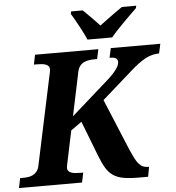

<svg xmlns="http://www.w3.org/2000/svg" viewBox="-84 -987 954 1043"><g transform="rotate(-5 393.5 -465.5)"><path d="M505.9 -542Q526.4 -560.1 539.3 -574.5Q552.2 -588.9 559.8 -600.3Q567.4 -611.8 570.3 -620.6Q573.2 -629.4 573.2 -636.2Q573.2 -648.9 563.5 -655.5Q553.7 -662.1 528.8 -662.1L540 -713.9H810.1L798.8 -662.1Q778.8 -662.1 760.3 -657.2Q741.7 -652.3 722.7 -642.1Q703.6 -631.8 682.9 -616.2Q662.1 -600.6 638.2 -579.1L476.1 -436L592.8 -154.8Q605 -127 615 -107.4Q625 -87.9 635.5 -75.9Q646 -64 658.4 -58.6Q670.9 -53.2 688 -53.2H690.9L681.2 0H628.9Q579.1 0 546.1 -6.1Q513.2 -12.2 490.5 -27.8Q467.8 -43.5 451.9 -70.1Q436 -96.7 419.9 -138.2L346.2 -329.1L287.1 -287.1L250 -109.9Q249 -104.5 247.6 -97.7Q246.1 -90.8 246.1 -86.9Q246.1 -76.2 251.5 -69.6Q256.8 -63 266.6 -59.3Q276.4 -55.7 289.8 -54.4Q303.2 -53.2 318.8 -53.2H332L320.8 0H-22.9L-12.2 -53.2H1Q16.6 -53.2 31.5 -55.2Q46.4 -57.1 58.6 -63.5Q70.8 -69.8 79.8 -81.5Q88.9 -93.3 92.8 -112.8L194.8 -592.8Q201.2 -618.7 201.2 -627Q201.2 -637.7 195.8 -644.5Q190.4 -651.4 180.9 -655Q171.4 -658.7 158 -659.9Q144.5 -661.1 128.9 -661.1H116.2L127 -713.9H472.2L460.9 -661.1H448.2Q431.6 -661.1 416.3 -658.9Q400.9 -656.7 388.2 -650.4Q375.5 -644 366.2 -631.8Q356.9 -619.6 353 -600.1L303.2 -362.8ZM694.8 -918Q680.2 -903.8 661.4 -885.5Q642.6 -867.2 623.3 -847.7Q604 -828.1 585.4 -808.3Q566.9 -788.6 552.7 -771H418Q411.6 -786.1 401.9 -805.7Q392.1 -825.2 381.1 -845.5Q370.1 -865.7 359.4 -884.8Q348.6 -903.8 339.8 -918L342.8 -931.2H405.8Q414.6 -922.9 426 -911.6Q437.5 -900.4 449.7 -887.9Q461.9 -875.5 473.9 -863.3Q485.8 -851.1 494.6 -840.8Q508.3 -851.1 524.9 -863.3Q541.5 -875.5 558.3 -887.9Q575.2 -900.4 591.3 -911.6Q607.4 -922.9 619.6 -931.2H697.8Z"/></g></svg>

Font: Droid Serif
Style: Bold Italic
Weight: 700
Italic angle: -12°
Designer: Monotype Design team
Foundry: Monotype Imaging Inc.
Version: Version 1.03